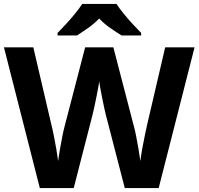

<svg xmlns="http://www.w3.org/2000/svg" viewBox="-20 -954 1007 974"><path d="M967 -714 785 0H613L516 -375Q513 -386 508.5 -408Q504 -430 498.5 -456Q493 -482 489 -505.5Q485 -529 483 -542Q482 -529 477.5 -505.5Q473 -482 468 -456.5Q463 -431 458 -408.5Q453 -386 450 -374L354 0H182L0 -714H149L240 -324Q246 -301 253 -266Q260 -231 266 -196Q272 -161 275 -137Q278 -162 284 -196.5Q290 -231 296.5 -263.5Q303 -296 308 -314L412 -714H555L659 -314Q664 -297 670.5 -264Q677 -231 683 -196Q689 -161 692 -137Q695 -162 701 -196.5Q707 -231 714.5 -266Q722 -301 727 -324L818 -714ZM571 -934Q585 -912 607.5 -884.5Q630 -857 654 -831Q678 -805 696 -787V-774H597Q571 -790 540 -811.5Q509 -833 483 -860Q457 -833 427 -812Q397 -791 371 -774H272V-787Q291 -806 314.5 -831.5Q338 -857 360.5 -884.5Q383 -912 397 -934Z"/></svg>

Font: Noto Sans Adlam Unjoined
Style: Bold
Weight: 700
Version: Version 3.001